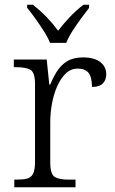

<svg xmlns="http://www.w3.org/2000/svg" viewBox="-20 -786 481 806"><path d="M40 0V-32H52Q78 -32 94.5 -36.5Q111 -41 119 -57Q127 -73 127 -107V-433Q127 -481 108.5 -492.5Q90 -504 47 -504H38V-536H176L187 -431H191Q203 -461 219.5 -487Q236 -513 262 -529Q288 -545 329 -545Q376 -545 401 -525.5Q426 -506 426 -474Q426 -451 412 -436Q398 -421 366 -421Q366 -463 351.5 -480.5Q337 -498 306 -498Q277 -498 255.5 -477Q234 -456 219.5 -422.5Q205 -389 198 -350Q191 -311 191 -274V-104Q191 -55 209.5 -43.5Q228 -32 266 -32H297V0ZM190 -606Q181 -629 164 -655.5Q147 -682 128.5 -708Q110 -734 94 -753V-766H118Q151 -740 176.5 -713.5Q202 -687 224 -657Q247 -687 272 -713.5Q297 -740 330 -766H354V-753Q339 -734 320 -708Q301 -682 284 -655.5Q267 -629 258 -606Z"/></svg>

Font: Noto Serif Tamil Light
Style: Regular
Weight: 300
Designer: Indian Type Foundry, Tom Grace, and the Monotype Design Team
Foundry: Monotype Imaging Inc.
Version: Version 2.004; ttfautohint (v1.8.4.7-5d5b)